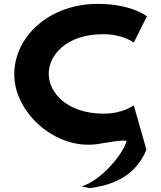

<svg xmlns="http://www.w3.org/2000/svg" viewBox="-20 -748 836 996"><path d="M518.3 -158.4C324 -158.4 232.7 -270.6 232.7 -364.9C232.7 -458.4 319.4 -570.6 516.7 -570.6C617 -570.6 674 -527.3 674 -527.3L742 -663.3C742 -663.3 663.8 -727.9 486.5 -727.9C242.1 -727.9 55.2 -564.7 54 -363.2C52.8 -164.6 268.6 33 488.5 -1.1C552.6 -11.1 600.8 -21.5 637.5 -17.9C614.8 59.1 500.2 190.5 402.8 219L446.4 228C593.6 208.7 688.2 147.2 737.9 33C736.7 30.1 735.6 27.4 734.4 24.7C738.1 28.5 740.2 31.4 740.8 32.5L674 -201.7C674 -201.7 617.1 -158.4 518.3 -158.4ZM740.8 32.5C740.9 32.8 740.9 32.9 740.9 33Z"/></svg>

Font: Hussar
Style: BdSuprExt
Weight: 700
Foundry: Cannot Into Space Fonts
Version: Version 2.00